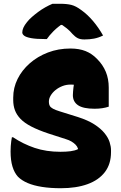

<svg xmlns="http://www.w3.org/2000/svg" viewBox="-20 -977 640 1017"><path d="M353 -720Q399 -720 433 -706.5Q467 -693 494 -665Q525 -634 540.5 -596.5Q556 -559 556 -513Q556 -499 556 -480.5Q556 -462 556 -444Q556 -426 556 -412Q541 -407 522.5 -404Q504 -401 481 -401Q421 -401 393.5 -419.5Q366 -438 366 -473Q366 -482 367 -492Q368 -502 369 -513Q370 -524 372.5 -536Q375 -548 377 -562L401 -522Q387 -526 377 -527.5Q367 -529 354 -529Q331 -529 310.5 -521Q290 -513 274 -500Q258 -487 248.5 -471Q239 -455 239 -440V-436Q239 -425 243.5 -416.5Q248 -408 261 -401Q274 -394 297 -387L393 -357Q446 -340 480 -318Q514 -296 533.5 -272Q553 -248 560.5 -224.5Q568 -201 568 -182V-171Q568 -108 535.5 -65.5Q503 -23 443.5 -1.5Q384 20 302 20Q247 20 202.5 13Q158 6 126.5 -7.5Q95 -21 75 -41Q56 -62 46 -95Q36 -128 36 -175Q36 -190 37 -203.5Q38 -217 39.5 -229Q41 -241 43 -250H49Q103 -214 164 -193.5Q225 -173 300 -173Q330 -173 353.5 -176Q377 -179 393 -187V-190Q389 -202 380 -211Q371 -220 358.5 -227.5Q346 -235 329 -240L236 -270Q182 -288 145.5 -307Q109 -326 88.5 -347.5Q68 -369 59 -393.5Q50 -418 50 -447V-460Q50 -512 73 -558.5Q96 -605 137.5 -641.5Q179 -678 234 -699Q289 -720 353 -720ZM258 -957Q265 -957 272 -957Q279 -957 285.5 -957Q292 -957 299 -957Q334 -957 358 -951Q382 -945 410 -924Q427 -912 442.5 -897.5Q458 -883 472.5 -866Q487 -849 500.5 -829.5Q514 -810 526 -789Q502 -777 478 -772.5Q454 -768 427 -768Q405 -768 391.5 -775Q378 -782 364 -797Q351 -813 333.5 -827Q316 -841 283 -862L338 -845Q325 -845 307 -845Q289 -845 272 -845L327 -862Q286 -835 263 -811.5Q240 -788 228 -770H222Q172 -770 145 -775Q118 -780 108 -788Q98 -796 98 -805Q98 -817 104 -830.5Q110 -844 123 -860Q134 -874 149.5 -887.5Q165 -901 182.5 -914Q200 -927 219.5 -938Q239 -949 258 -957Z"/></svg>

Font: Recursive Monospace Casual Black
Style: Regular
Weight: 900
Version: Version 1.047